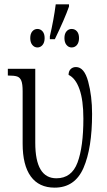

<svg xmlns="http://www.w3.org/2000/svg" viewBox="-20 -852 492 882"><path d="M84 -192V-433Q84 -466 78 -481Q72 -496 59 -500.5Q46 -505 18 -505H16V-536H142V-196Q142 -33 239 -33Q309 -33 336 -105Q363 -177 363 -307Q363 -392 345 -442.5Q327 -493 295 -508Q295 -525 304.5 -534.5Q314 -544 329 -544Q367 -544 385 -477.5Q403 -411 403 -329Q403 -171 363.5 -80.5Q324 10 231 10Q159 10 121.5 -41.5Q84 -93 84 -192ZM209 -685Q227 -762 236 -832H297V-822Q277 -765 232 -672H209ZM119 -677Q119 -697 128.5 -708Q138 -719 152 -719Q166 -719 175.5 -708Q185 -697 185 -677Q185 -657 175.5 -645.5Q166 -634 152 -634Q138 -634 128.5 -645.5Q119 -657 119 -677ZM276 -677Q276 -697 285.5 -708Q295 -719 309 -719Q324 -719 333.5 -708Q343 -697 343 -677Q343 -657 333.5 -645.5Q324 -634 309 -634Q295 -634 285.5 -645.5Q276 -657 276 -677Z"/></svg>

Font: Noto Serif CondLight
Style: Regular
Weight: 300
Width: 3
Designer: Monotype Design Team
Foundry: Monotype Imaging Inc.
Version: Version 1.001